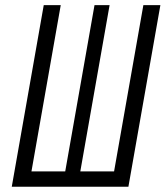

<svg xmlns="http://www.w3.org/2000/svg" viewBox="-20 -713 632 733"><path d="M24.9 0H470.2L592.3 -693.4H527.3L415.5 -58.6H286.6L398.4 -693.4H340.8L229 -58.6H100.1L211.9 -693.4H147Z"/></svg>

Font: Cascadia Mono NF Light
Style: Italic
Weight: 300
Italic angle: -10°
Monospace: yes
Designer: Aaron Bell
Foundry: Saja Typeworks
Version: Version 2404.023